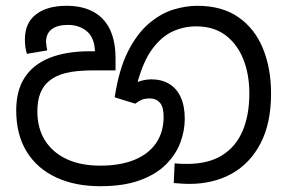

<svg xmlns="http://www.w3.org/2000/svg" viewBox="-20 -632 994 663"><path d="M326 11Q239 11 173.5 -19.5Q108 -50 72 -108.5Q36 -167 36 -251Q36 -319 65 -364Q94 -409 151 -432Q208 -455 291 -455H315L308 -452Q307 -501 280.5 -523.5Q254 -546 215 -546Q178 -546 158.5 -531Q139 -516 139 -487Q139 -482 140.5 -472.5Q142 -463 143 -458L73 -446Q69 -458 67.5 -470.5Q66 -483 66 -496Q66 -553 104.5 -582.5Q143 -612 210 -612Q264 -612 302 -591.5Q340 -571 359.5 -530.5Q379 -490 379 -430V-389H305Q244 -389 207.5 -380Q171 -371 148 -351Q129 -335 119 -309.5Q109 -284 109 -247Q109 -189 135.5 -147Q162 -105 210.5 -82.5Q259 -60 326 -60Q395 -60 444 -80Q493 -100 519 -138Q545 -176 545 -229Q545 -263 532 -277.5Q519 -292 498 -292Q480 -292 469.5 -287.5Q459 -283 447 -274L376 -296Q391 -394 422.5 -455.5Q454 -517 495 -551.5Q536 -586 579 -599Q622 -612 661 -612Q747 -612 803.5 -572.5Q860 -533 888 -464.5Q916 -396 916 -309Q916 -207 880 -137.5Q844 -68 780.5 -32.5Q717 3 634 3Q619 3 606 2Q593 1 580 0L583 -68Q591 -67 601.5 -66.5Q612 -66 625 -66Q700 -66 747.5 -96Q795 -126 818 -180.5Q841 -235 841 -309Q841 -376 820 -428Q799 -480 758.5 -510.5Q718 -541 657 -541Q615 -541 576.5 -523.5Q538 -506 506 -463Q474 -420 453 -341L443 -342Q455 -350 471 -354Q487 -358 503 -358Q538 -358 564 -342.5Q590 -327 604 -296.5Q618 -266 618 -222Q618 -180 602.5 -139Q587 -98 553 -64Q519 -30 463 -9.5Q407 11 326 11Z"/></svg>

Font: hexusinhala05
Style: Book
Weight: 400
Designer: Jelle Bosma - Monotype Design Team
Foundry: Monotype Imaging Inc.
Version: Version 2.003